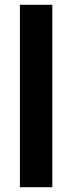

<svg xmlns="http://www.w3.org/2000/svg" viewBox="-20 -780 301 800"><path d="M198 0V-760H63V0Z"/></svg>

Font: Noto Sans Armenian Condensed
Style: Bold
Weight: 700
Width: 3
Designer: Monotype Design Team
Foundry: Monotype Imaging Inc.
Version: Version 2.008